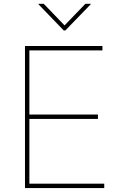

<svg xmlns="http://www.w3.org/2000/svg" viewBox="-20 -963 620 983"><path d="M107.9 0V-727.5H504.4V-705.1H130.4V-376.5H481.4V-354H130.4V-22.5H513.7V0ZM204.1 -943.4 310.5 -833 417 -943.4H444.3V-940.9L314.5 -807.1H306.2L177.2 -940.9V-943.4Z"/></svg>

Font: Inter 17pt Thin
Style: Regular
Weight: 250
Version: Version 4.001;git-66647c0bb